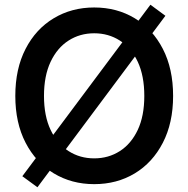

<svg xmlns="http://www.w3.org/2000/svg" viewBox="-20 -770 799 814"><path d="M138.7 23.9 74.7 -22.9 617.7 -750 681.2 -703.1ZM379.4 10.7Q283.7 10.7 207.8 -35.2Q131.8 -81.1 88.4 -165Q44.9 -249 44.9 -363.3Q44.9 -478.5 88.4 -562.7Q131.8 -647 207.8 -692.6Q283.7 -738.3 379.4 -738.3Q475.6 -738.3 551.3 -692.6Q627 -647 670.4 -562.7Q713.9 -478.5 713.9 -363.3Q713.9 -249 670.4 -164.8Q627 -80.6 551.3 -34.9Q475.6 10.7 379.4 10.7ZM379.4 -98.6Q439.9 -98.6 488 -129.4Q536.1 -160.2 564 -219.2Q591.8 -278.3 591.8 -363.3Q591.8 -448.7 564 -508.1Q536.1 -567.4 488 -598.1Q439.9 -628.9 379.4 -628.9Q318.8 -628.9 270.8 -598.1Q222.7 -567.4 194.6 -508.1Q166.5 -448.7 166.5 -363.3Q166.5 -278.3 194.6 -219.2Q222.7 -160.2 270.8 -129.4Q318.8 -98.6 379.4 -98.6Z"/></svg>

Font: Inter Cardless Tabular Medium
Style: Regular
Weight: 500
Designer: Rasmus Andersson
Foundry: rsms
Version: Version 4.000;git-4fc901f